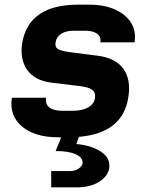

<svg xmlns="http://www.w3.org/2000/svg" viewBox="-20 -580 640 825"><path d="M231 10Q129 10 74 -37Q19 -84 31 -160H178Q174 -132 192.5 -118Q211 -104 249 -104H293Q333 -104 358.5 -118.5Q384 -133 388 -158Q392 -183 375.5 -194.5Q359 -206 323 -210L200 -225Q129 -234 97 -279.5Q65 -325 75 -393Q102 -560 316 -560H363Q428 -560 474.5 -539Q521 -518 543.5 -481.5Q566 -445 558 -398H411Q415 -422 397.5 -435Q380 -448 345 -448H298Q263 -448 243 -435Q223 -422 219 -399Q215 -376 231.5 -368Q248 -360 279 -356L397 -341Q477 -331 510.5 -284Q544 -237 531 -160Q507 -8 319 8L308 39Q339 41 371.5 51.5Q404 62 427 82Q450 102 450 133Q450 170 411.5 197.5Q373 225 310 225H200V155H280Q305 155 320 143Q335 131 335 119Q335 96 304.5 82.5Q274 69 219 69L243 10Z"/></svg>

Font: JetBrains Mono NL ExtraBold
Style: Italic
Weight: 800
Italic angle: -9°
Monospace: yes
Designer: Philipp Nurullin, Konstantin Bulenkov
Foundry: JetBrains
Version: Version 2.305; ttfautohint (v1.8.4.7-5d5b)